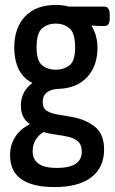

<svg xmlns="http://www.w3.org/2000/svg" viewBox="-20 -550 470 782"><path d="M202 212Q113 212 67 180Q21 148 21 82Q21 40 42 7.5Q63 -25 100 -43V-46Q65 -70 65 -119Q65 -150 77.5 -173Q90 -196 112 -212Q73 -232 55.5 -269.5Q38 -307 38 -356Q38 -437 82.5 -483.5Q127 -530 209 -530Q235 -530 261 -523H405Q427 -523 427 -489V-476Q427 -444 406 -444Q390 -444 377.5 -444.5Q365 -445 355 -446L353 -444Q377 -406 377 -355Q377 -282 335.5 -236.5Q294 -191 219 -188Q189 -187 171.5 -174Q154 -161 154 -134Q154 -109 171 -98.5Q188 -88 214.5 -83.5Q241 -79 271 -74Q326 -65 365 -35Q404 -5 404 59Q404 132 352 172Q300 212 202 212ZM207 -266Q239 -266 262.5 -283.5Q286 -301 286 -357Q286 -416 262.5 -435Q239 -454 207 -454Q175 -454 152 -435Q129 -416 129 -357Q129 -302 152 -284Q175 -266 207 -266ZM211 134Q313 134 313 68Q313 40 298 26.5Q283 13 259.5 7.5Q236 2 209 -1.5Q182 -5 157 -12Q138 -1 125.5 19Q113 39 113 66Q113 134 211 134Z"/></svg>

Font: Asap Condensed Medium
Style: Regular
Weight: 500
Width: 3
Designer: Pablo Cosgaya
Foundry: Omnibus-Type
Version: Version 3.001; ttfautohint (v1.8.4.7-5d5b)